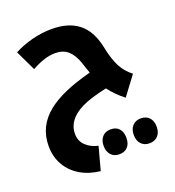

<svg xmlns="http://www.w3.org/2000/svg" viewBox="-152 -631 1005 1102"><g transform="rotate(-20 350.5 -80.5)"><path d="M553 4Q504 -33 464 -85Q414 -74 376 -62.5Q338 -51 308 -36Q208 15 208 99Q208 144 237.5 172Q267 200 312 210L274 351Q206 344 153.5 313Q101 282 71.5 231Q42 180 42 114Q42 -8 141 -86Q184 -120 248.5 -148.5Q313 -177 408 -202Q402 -218 396.5 -235.5Q391 -253 385 -270Q367 -322 337 -348.5Q307 -375 259 -375Q227 -375 192 -364Q157 -353 115 -330L56 -454Q107 -481 167.5 -496.5Q228 -512 288 -512Q389 -512 450 -464.5Q511 -417 533 -317Q549 -236 573 -189.5Q597 -143 639 -111ZM409 297Q376 297 357.5 276Q339 255 339 221Q339 187 357.5 166Q376 145 409 145Q442 145 460 165.5Q478 186 478 221Q478 257 459.5 277Q441 297 409 297ZM593 297Q561 297 542 276.5Q523 256 523 221Q523 186 542 165.5Q561 145 593 145Q625 145 644 165Q663 185 663 221Q663 257 643.5 277Q624 297 593 297Z"/></g></svg>

Font: Noto Kufi Arabic ExtraBold
Style: Regular
Weight: 800
Designer: Monotype Design Team, David Williams, Khaled Hosny
Foundry: Google LLC
Version: Version 2.109; ttfautohint (v1.8.4.7-5d5b)